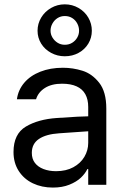

<svg xmlns="http://www.w3.org/2000/svg" viewBox="-20 -848 575 881"><path d="M306.6 -240.2 251 -236.3Q191.4 -232.4 158.7 -210.4Q126 -188.5 126 -146.5Q126 -119.1 140.1 -100.6Q154.3 -82 179.7 -72.3Q205.1 -62.5 237.3 -62.5Q283.2 -62.5 316.4 -80.6Q349.6 -98.6 367.2 -128.4Q384.8 -158.2 384.8 -192.4V-357.4Q384.8 -391.6 371.6 -415.5Q358.4 -439.5 331.5 -451.7Q304.7 -463.9 264.6 -463.9Q216.8 -463.9 186 -444.3Q155.3 -424.8 145.5 -392.6H57.6Q63.5 -435.5 91.3 -468.3Q119.1 -501 165 -519Q210.9 -537.1 268.6 -537.1Q314.5 -537.1 358.4 -523.4Q402.3 -509.8 435.1 -468.3Q467.8 -426.8 467.8 -349.6V0H384.8V-72.3H380.9Q371.1 -51.8 351.1 -32.7Q331.1 -13.7 298.3 -0.5Q265.6 12.7 222.7 12.7Q171.9 12.7 130.9 -6.8Q89.8 -26.4 65.9 -63.5Q42 -100.6 42 -150.4Q42 -233.4 98.6 -267.1Q155.3 -300.8 241.2 -306.6Q251 -307.6 335 -312.5L390.6 -314.5L391.6 -246.1Q382.8 -246.1 306.6 -240.2ZM152.3 -707Q152.3 -739.3 168.9 -767.1Q185.5 -794.9 214.4 -811.5Q243.2 -828.1 277.3 -828.1Q311.5 -828.1 340.3 -811.5Q369.1 -794.9 385.3 -767.1Q401.4 -739.3 401.4 -707Q401.4 -674.8 385.3 -647.9Q369.1 -621.1 340.8 -605.5Q312.5 -589.8 277.3 -589.8Q243.2 -589.8 214.4 -605.5Q185.5 -621.1 168.9 -647.9Q152.3 -674.8 152.3 -707ZM342.8 -707Q342.8 -724.6 334.5 -740.2Q326.2 -755.9 311.5 -765.1Q296.9 -774.4 277.3 -774.4Q258.8 -774.4 244.1 -765.1Q229.5 -755.9 220.7 -740.2Q211.9 -724.6 211.9 -707Q211.9 -690.4 220.7 -675.8Q229.5 -661.1 244.1 -651.9Q258.8 -642.6 277.3 -642.6Q296.9 -642.6 311.5 -651.9Q326.2 -661.1 334.5 -675.8Q342.8 -690.4 342.8 -707Z"/></svg>

Font: Pretendard JP Variable
Style: Regular
Weight: 400
Designer: Base glyphs from Inter by Rasmus Andersson; Hangul glyphs from Noto Sans CJK(Source Han Sans) by Jang Soo-young and Kang
Foundry: Kil Hyung-jin
Version: Version 1.307;Glyphs 3.2 (3192)